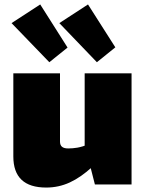

<svg xmlns="http://www.w3.org/2000/svg" viewBox="-20 -830 655 864"><path d="M250 -500V-193Q250 -177 259 -169.5Q268 -162 287 -162Q307 -162 328 -165.5Q349 -169 383 -182L395 -79Q344 -32 294 -9Q244 14 188 14Q40 14 40 -126V-500ZM572 -500V0H407L381 -102L361 -114V-500ZM376 -810 499 -617 416 -550 247 -726ZM161 -810 284 -616 202 -550 32 -726Z"/></svg>

Font: Exo 2 Black
Style: Regular
Weight: 900
Designer: Natanael Gama
Foundry: Natanael Gama
Version: Version 2.010